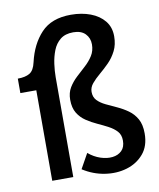

<svg xmlns="http://www.w3.org/2000/svg" viewBox="-85 -810 737 890"><g transform="rotate(-10 284.0 -364.5)"><path d="M16 -426V-494Q52 -494 72.5 -506.5Q93 -519 101 -556Q120 -639 169 -691Q218 -743 309 -743Q360 -743 401 -727.5Q442 -712 466 -682.5Q490 -653 490 -610Q490 -571 475 -541.5Q460 -512 438 -490Q416 -468 394 -449.5Q372 -431 357 -413Q342 -395 342 -374Q342 -349 357 -333.5Q372 -318 396 -306.5Q420 -295 446.5 -283Q473 -271 497 -254Q521 -237 536 -210.5Q551 -184 551 -142Q551 -83 520 -46.5Q489 -10 440.5 4.5Q392 19 337 10.5Q282 2 234 -29L273 -99Q299 -77 329 -67Q359 -57 385.5 -60Q412 -63 429 -79.5Q446 -96 446 -127Q446 -154 431 -170.5Q416 -187 392.5 -199.5Q369 -212 342.5 -224Q316 -236 292 -252Q268 -268 253 -292.5Q238 -317 238 -355Q238 -388 252.5 -412Q267 -436 288.5 -456Q310 -476 331.5 -495.5Q353 -515 367.5 -538Q382 -561 382 -591Q382 -621 362.5 -641Q343 -661 306 -661Q268 -661 245 -642.5Q222 -624 210.5 -594.5Q199 -565 194.5 -532Q190 -499 190 -470V0H91V-426Z"/></g></svg>

Font: Rosario SemiBold
Style: Regular
Weight: 600
Designer: Hector Gatti
Foundry: Omnibus Type
Version: Version 1.101; ttfautohint (v1.8.1.43-b0c9)